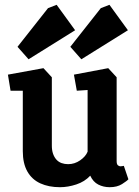

<svg xmlns="http://www.w3.org/2000/svg" viewBox="-20 -776 579 800"><path d="M230 4Q183 4 148 -12Q113 -28 94 -61.5Q75 -95 75 -146V-398H24L13 -465L161 -492L196 -454V-169Q196 -150 201 -135.5Q206 -121 215 -111Q224 -101 236.5 -96.5Q249 -92 264 -92Q291 -92 314 -108Q337 -124 345 -144V-401L300 -398L288 -465L431 -492L466 -454V-105Q466 -92 471 -87.5Q476 -83 482 -83Q487 -83 491 -84Q495 -85 496 -85L515 -29Q509 -22 488.5 -9Q468 4 437 4Q411 4 389.5 -7Q368 -18 356 -44Q333 -19 298 -7.5Q263 4 230 4ZM99 -529 53 -581 180 -742 216 -756 293 -650ZM319 -529 273 -581 400 -742 436 -756 513 -650Z"/></svg>

Font: Kreon
Style: Bold
Weight: 700
Designer: Julia Petretta
Foundry: Julia Petretta and Eli Heuer
Version: Version 2.002